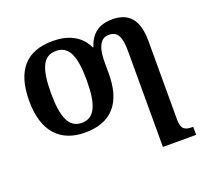

<svg xmlns="http://www.w3.org/2000/svg" viewBox="-133 -705 1173 1102"><g transform="rotate(-20 453.5 -154.0)"><path d="M681 -345V240H884V191H881C836 191 811 182 811 120V-360C811 -489 759 -548 658 -548C572 -548 526 -508 502 -435H498C461 -515 384 -548 293 -548C133 -548 50 -457 50 -270C50 -82 141 10 291 10C451 10 536 -82 533 -270V-321C531 -402 548 -471 608 -471C659 -471 681 -439 681 -345ZM292 -49C212 -49 183 -125 183 -270C183 -415 211 -488 292 -488C372 -488 401 -415 401 -270C401 -125 373 -49 292 -49Z"/></g></svg>

Font: Noto Serif SemiBold
Style: Regular
Weight: 600
Designer: Monotype Design Team
Foundry: Monotype Imaging Inc.
Version: Version 2.013